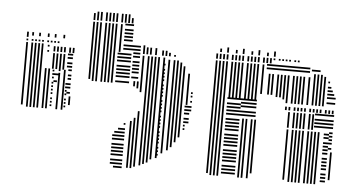

<svg xmlns="http://www.w3.org/2000/svg" viewBox="-50 -791 1640 883"><g transform="rotate(5 770.5 -350.0)"><path d="M60 -248H52V-424H60ZM84 -240H76V-424H84ZM100 -240H92V-424H100ZM116 -240H108V-424H116ZM132 -240H124V-424H132ZM156 -240H148V-424H156ZM172 -240H164V-424H172ZM192 -252H184V-260H192ZM192 -268H184V-276H192ZM192 -284H184V-292H192ZM192 -308H184V-316H192ZM192 -324H184V-332H192ZM192 -340H184V-348H192ZM192 -356H184V-364H192ZM192 -380H184V-388H192ZM192 -396H184V-404H192ZM192 -412H184V-420H192ZM208 -364H192V-372H208ZM216 -396H192V-404H216ZM220 -240H212V-408H220ZM220 -416H212V-424H220ZM244 -240H236V-368H244ZM256 -252H248V-260H256ZM256 -268H248V-276H256ZM256 -284H248V-292H256ZM256 -308H248V-316H256ZM256 -324H248V-332H256ZM256 -340H248V-348H256ZM256 -356H248V-364H256ZM276 -264H268V-304H276ZM272 -316H256V-324H272ZM272 -340H256V-348H272ZM272 -356H256V-364H272ZM244 -368H236V-424H244ZM272 -380H256V-388H272ZM272 -396H256V-404H272ZM272 -420H256V-428H272ZM60 -424H52V-536H60ZM84 -424H76V-536H84ZM100 -424H92V-536H100ZM116 -424H108V-536H116ZM132 -424H124V-536H132ZM160 -500H152V-508H160ZM160 -524H152V-532H160ZM188 -424H180V-496H188ZM204 -424H196V-496H204ZM220 -424H212V-496H220ZM236 -424H228V-496H236ZM272 -436H248V-444H272ZM272 -452H248V-460H272ZM272 -476H248V-484H272ZM272 -492H248V-500H272ZM188 -504H180V-528H188ZM204 -504H196V-528H204ZM220 -504H212V-528H220ZM236 -504H228V-528H236ZM260 -504H252V-528H260ZM276 -504H268V-528H276ZM60 -544H52V-552H60ZM84 -544H76V-552H84ZM100 -544H92V-552H100ZM116 -544H108V-552H116ZM132 -544H124V-552H132ZM156 -544H148V-552H156ZM172 -544H164V-552H172ZM188 -544H180V-552H188ZM204 -544H196V-552H204ZM60 -560H52V-584H60ZM84 -568H76V-584H84ZM116 -568H108V-584H116ZM156 -568H148V-584H156ZM188 -568H180V-584H188ZM228 -568H220V-584H228Z M359 -392H351V-528H359ZM375 -384H367V-528H375ZM391 -384H383V-528H391ZM415 -384H407V-528H415ZM431 -384H423V-528H431ZM447 -384H439V-528H447ZM463 -384H455V-528H463ZM539 4H499V-4H539ZM539 -12H483V-20H539ZM539 -28H483V-36H539ZM539 -52H483V-60H539ZM539 -68H483V-76H539ZM539 -84H483V-92H539ZM539 -100H483V-108H539ZM539 -124H483V-132H539ZM539 -140H483V-148H539ZM539 -156H491V-164H539ZM539 -172H507V-180H539ZM539 -196H531V-204H539ZM539 -388H475V-396H539ZM539 -412H475V-420H539ZM539 -428H475V-436H539ZM539 -444H475V-452H539ZM539 -460H475V-468H539ZM539 -484H475V-492H539ZM539 -500H475V-508H539ZM539 -516H475V-524H539ZM567 0H559V-216H567ZM567 -376H559V-400H567ZM583 0H575V-232H583ZM583 -368H575V-400H583ZM579 -412H547V-420H579ZM579 -436H547V-444H579ZM579 -452H547V-460H579ZM579 -468H547V-476H579ZM579 -484H547V-492H579ZM579 -508H547V-516H579ZM579 -524H547V-532H579ZM599 -8H591V-264H599ZM599 -352H591V-488H599ZM623 -16H615V-488H623ZM639 -24H631V-488H639ZM655 -32H647V-488H655ZM671 -48H663V-488H671ZM695 -56H687V-488H695ZM699 -68H691V-76H699ZM699 -84H691V-92H699ZM699 -100H691V-108H699ZM699 -124H691V-132H699ZM699 -140H691V-148H699ZM699 -156H691V-164H699ZM699 -172H691V-180H699ZM699 -196H691V-204H699ZM699 -212H691V-220H699ZM699 -228H691V-236H699ZM699 -244H691V-252H699ZM699 -268H691V-276H699ZM699 -284H691V-292H699ZM699 -300H691V-308H699ZM699 -316H691V-324H699ZM699 -340H691V-348H699ZM699 -356H691V-364H699ZM699 -372H691V-380H699ZM699 -388H691V-396H699ZM699 -412H691V-420H699ZM699 -428H691V-436H699ZM699 -444H691V-452H699ZM699 -460H691V-468H699ZM699 -484H691V-492H699ZM599 -488H591V-520H599ZM623 -488H615V-520H623ZM639 -488H631V-520H639ZM655 -488H647V-520H655ZM671 -488H663V-520H671ZM695 -488H687V-520H695ZM719 -80H711V-312H719ZM743 -96H735V-312H743ZM759 -112H751V-312H759ZM775 -136H767V-312H775ZM791 -160H783V-312H791ZM811 -196H803V-204H811ZM811 -212H803V-220H811ZM827 -228H803V-236H827ZM827 -244H803V-252H827ZM827 -268H803V-276H827ZM827 -284H803V-292H827ZM827 -300H803V-308H827ZM835 -284H827V-292H835ZM835 -300H827V-308H835ZM719 -312H711V-464H719ZM743 -312H735V-464H743ZM759 -312H751V-464H759ZM775 -312H767V-464H775ZM791 -312H783V-464H791ZM815 -312H807V-456H815ZM835 -324H827V-332H835ZM835 -348H827V-356H835ZM835 -364H827V-372H835ZM719 -464H711V-512H719ZM743 -464H735V-512H743ZM759 -464H751V-512H759ZM775 -464H767V-504H775ZM791 -464H783V-488H791ZM359 -528H351V-656H359ZM375 -528H367V-656H375ZM391 -528H383V-656H391ZM415 -528H407V-656H415ZM431 -528H423V-656H431ZM447 -528H439V-656H447ZM463 -528H455V-656H463ZM487 -528H479V-656H487ZM579 -540H499V-548H579ZM579 -556H499V-564H579ZM539 -580H499V-588H539ZM539 -596H499V-604H539ZM539 -612H499V-620H539ZM539 -628H499V-636H539ZM539 -652H499V-660H539ZM599 -528H591V-568H599ZM615 -528H607V-560H615ZM631 -528H623V-560H631ZM655 -528H647V-560H655ZM687 -528H679V-552H687ZM703 -528H695V-552H703ZM719 -528H711V-544H719ZM743 -528H735V-536H743ZM359 -664H351V-696H359ZM375 -664H367V-704H375ZM391 -664H383V-704H391ZM415 -664H407V-704H415ZM431 -664H423V-704H431ZM447 -664H439V-704H447ZM463 -664H455V-704H463ZM487 -664H479V-704H487ZM503 -664H495V-704H503ZM519 -664H511V-704H519ZM535 -664H527V-688H535Z M936 -8H928V-360H936ZM952 0H944V-360H952ZM968 0H960V-360H968ZM984 0H976V-360H984ZM1060 -12H996V-20H1060ZM1060 -28H996V-36H1060ZM1060 -44H996V-52H1060ZM1060 -68H996V-76H1060ZM1060 -84H996V-92H1060ZM1060 -100H996V-108H1060ZM1060 -116H996V-124H1060ZM1060 -140H996V-148H1060ZM1060 -156H996V-164H1060ZM1060 -172H996V-180H1060ZM1060 -188H996V-196H1060ZM1060 -212H996V-220H1060ZM1060 -228H996V-236H1060ZM1060 -244H996V-252H1060ZM1060 -260H996V-268H1060ZM1060 -284H996V-292H1060ZM1060 -300H996V-308H1060ZM1060 -316H996V-324H1060ZM1060 -332H996V-340H1060ZM1060 -356H996V-364H1060ZM1080 0H1072V-272H1080ZM1096 0H1088V-272H1096ZM1120 0H1112V-272H1120ZM1136 -24H1128V-272H1136ZM1132 -284H1060V-292H1132ZM1132 -300H1060V-308H1132ZM1132 -324H1060V-332H1132ZM1132 -340H1060V-348H1132ZM1132 -356H1060V-364H1132ZM1288 -8H1280V-240H1288ZM1312 0H1304V-240H1312ZM1328 0H1320V-240H1328ZM1344 0H1336V-240H1344ZM1360 0H1352V-240H1360ZM1384 0H1376V-240H1384ZM1400 0H1392V-240H1400ZM1416 0H1408V-240H1416ZM1432 0H1424V-240H1432ZM1476 -12H1452V-20H1476ZM1476 -28H1452V-36H1476ZM1476 -44H1452V-52H1476ZM1476 -68H1452V-76H1476ZM1476 -84H1452V-92H1476ZM1476 -100H1452V-108H1476ZM1476 -116H1452V-124H1476ZM1476 -140H1452V-148H1476ZM1476 -156H1452V-164H1476ZM1476 -172H1452V-180H1476ZM1476 -188H1452V-196H1476ZM1476 -212H1452V-220H1476ZM1476 -228H1452V-236H1476ZM1496 -24H1488V-152H1496ZM1492 -164H1476V-172H1492ZM1492 -188H1476V-196H1492ZM1492 -204H1476V-212H1492ZM1492 -220H1476V-228H1492ZM1492 -236H1476V-244H1492ZM1288 -248H1280V-320H1288ZM1312 -248H1304V-320H1312ZM1328 -248H1320V-320H1328ZM1344 -248H1336V-320H1344ZM1360 -248H1352V-320H1360ZM1384 -248H1376V-320H1384ZM1400 -248H1392V-320H1400ZM1492 -260H1404V-268H1492ZM1492 -276H1404V-284H1492ZM1492 -292H1404V-300H1492ZM1492 -316H1404V-324H1492ZM1272 -328H1264V-344H1272ZM1288 -328H1280V-344H1288ZM1312 -328H1304V-344H1312ZM1328 -328H1320V-344H1328ZM1344 -328H1336V-344H1344ZM1360 -328H1352V-344H1360ZM1384 -328H1376V-344H1384ZM1400 -328H1392V-344H1400ZM1416 -328H1408V-344H1416ZM1432 -328H1424V-344H1432ZM1456 -328H1448V-344H1456ZM1472 -328H1464V-344H1472ZM1488 -328H1480V-344H1488ZM936 -360H928V-528H936ZM952 -360H944V-528H952ZM968 -360H960V-528H968ZM984 -360H976V-528H984ZM1008 -360H1000V-528H1008ZM1024 -360H1016V-528H1024ZM1040 -360H1032V-528H1040ZM1056 -360H1048V-528H1056ZM1080 -360H1072V-528H1080ZM1096 -360H1088V-528H1096ZM1112 -360H1104V-528H1112ZM1128 -360H1120V-528H1128ZM1152 -392H1144V-528H1152ZM1184 -392H1176V-488H1184ZM1200 -392H1192V-488H1200ZM1224 -384H1216V-488H1224ZM1240 -384H1232V-488H1240ZM1256 -376H1248V-488H1256ZM1272 -360H1264V-488H1272ZM1296 -360H1288V-488H1296ZM1312 -360H1304V-488H1312ZM1328 -360H1320V-488H1328ZM1344 -360H1336V-488H1344ZM1368 -360H1360V-488H1368ZM1364 -508H1164V-516H1364ZM1364 -524H1164V-532H1364ZM1392 -360H1384V-472H1392ZM1408 -360H1400V-472H1408ZM1424 -360H1416V-472H1424ZM1440 -360H1432V-472H1440ZM1492 -372H1452V-380H1492ZM1492 -396H1452V-404H1492ZM1484 -412H1452V-420H1484ZM1476 -428H1452V-436H1476ZM1468 -444H1452V-452H1468ZM1460 -468H1452V-476H1460ZM1392 -472H1384V-504H1392ZM1408 -472H1400V-504H1408ZM1424 -472H1416V-504H1424ZM1440 -472H1432V-496H1440ZM1412 -516H1372V-524H1412ZM936 -536H928V-552H936ZM952 -536H944V-552H952ZM968 -536H960V-552H968ZM984 -536H976V-552H984ZM1008 -536H1000V-552H1008ZM1024 -536H1016V-552H1024ZM1040 -536H1032V-552H1040ZM1056 -536H1048V-552H1056ZM1080 -536H1072V-552H1080ZM1096 -536H1088V-552H1096ZM1112 -536H1104V-552H1112ZM1128 -536H1120V-552H1128ZM1152 -536H1144V-552H1152ZM1168 -536H1160V-552H1168ZM1184 -536H1176V-552H1184ZM936 -552H928V-560H936ZM952 -552H944V-560H952ZM968 -552H960V-560H968ZM984 -552H976V-560H984ZM1008 -552H1000V-560H1008ZM1024 -552H1016V-560H1024ZM1040 -552H1032V-560H1040ZM1056 -552H1048V-560H1056ZM1080 -552H1072V-560H1080ZM1096 -552H1088V-560H1096ZM1112 -552H1104V-560H1112ZM1128 -552H1120V-560H1128ZM1152 -552H1144V-560H1152ZM1168 -552H1160V-560H1168ZM1184 -552H1176V-560H1184ZM1200 -552H1192V-560H1200ZM1224 -552H1216V-560H1224ZM1240 -552H1232V-560H1240ZM1256 -552H1248V-560H1256ZM1272 -552H1264V-560H1272ZM1296 -552H1288V-560H1296ZM1312 -552H1304V-560H1312ZM952 -568H944V-584H952ZM984 -568H976V-592H984ZM1024 -568H1016V-584H1024ZM1056 -568H1048V-592H1056ZM1096 -568H1088V-584H1096ZM1128 -568H1120V-592H1128ZM1168 -568H1160V-584H1168ZM1200 -568H1192V-592H1200Z"/></g></svg>

Font: Rubik Lines
Style: Regular
Weight: 400
Designer: Hubert and Fischer, NaN
Foundry: Hubert and Fischer, NaN
Version: Version 2.201